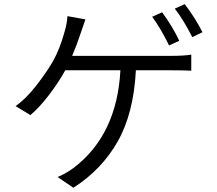

<svg xmlns="http://www.w3.org/2000/svg" viewBox="-20 -845 1040 921"><path d="M839.8 -649.4 791 -627Q751 -709 710 -764.6L757.8 -786.1Q809.6 -714.8 839.8 -649.4ZM326.2 -577.1H805.7Q863.3 -577.1 897.5 -583V-505.9Q867.2 -507.8 805.7 -507.8H631.8Q621.1 -300.8 544.4 -166Q467.8 -31.2 332 55.7L255.9 3.9Q291 -8.8 335 -41Q541 -199.2 557.6 -507.8H293Q260.7 -449.2 214.4 -388.7Q168 -328.1 126 -293L54.7 -335.9Q103.5 -370.1 152.8 -433.1Q202.1 -496.1 234.4 -551.8Q267.6 -611.3 290 -693.4Q300.8 -729.5 303.7 -767.6L389.6 -752Q385.7 -741.2 377.9 -717.3Q370.1 -693.4 366.2 -683.6Q351.6 -637.7 326.2 -577.1ZM818.4 -803.7 866.2 -825.2Q918 -756.8 951.2 -690.4L902.3 -667Q858.4 -752.9 818.4 -803.7Z"/></svg>

Font: Gen Shin Gothic Monospace Normal
Style: Regular
Weight: 350
Designer: [Source Han Sans]
Ryoko NISHIZUKA  (kana & ideographs); Paul D. Hunt (Latin, Greek & Cyrillic); Wenlong ZHANG  (bopomofo
Version: Version 1.002.20150607